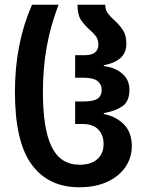

<svg xmlns="http://www.w3.org/2000/svg" viewBox="-20 -780 619 810"><path d="M314 10Q184 10 113.5 -86Q43 -182 43 -392Q43 -495 61 -586.5Q79 -678 115 -760H227Q193 -671 177 -582Q161 -493 161 -392Q161 -236 198 -160.5Q235 -85 316 -85Q364 -85 390.5 -108.5Q417 -132 417 -172Q417 -211 394.5 -234Q372 -257 327 -257H297V-352H335Q375 -352 392 -364Q409 -376 409 -401Q409 -424 391.5 -438Q374 -452 335 -452H297V-547H335Q367 -547 381 -559Q395 -571 395 -591Q395 -613 385 -626.5Q375 -640 360 -653Q341 -669 324 -692Q307 -715 307 -760H424Q424 -738 436 -722.5Q448 -707 465 -692Q483 -676 498 -654Q513 -632 513 -595Q513 -557 488 -535Q463 -513 418 -505V-501Q464 -496 495 -470Q526 -444 526 -401Q526 -352 496 -331.5Q466 -311 418 -303V-299Q469 -289 502.5 -255.5Q536 -222 536 -164Q536 -114 508.5 -74.5Q481 -35 431.5 -12.5Q382 10 314 10Z"/></svg>

Font: Noto Sans Georgian Condensed SemiBold
Style: Regular
Weight: 600
Width: 3
Designer: Monotype Design Team, Akaki Razmadze
Foundry: Google LLC
Version: Version 2.005; ttfautohint (v1.8.4.7-5d5b)